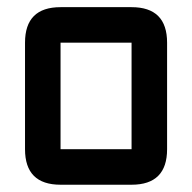

<svg xmlns="http://www.w3.org/2000/svg" viewBox="-20 -508 528 528"><path d="M341.8 0H146.5Q48.8 0 48.8 -97.7V-390.6Q48.8 -488.3 146.5 -488.3H341.8Q439.5 -488.3 439.5 -390.6V-97.7Q439.5 0 341.8 0ZM341.8 -97.7V-390.6H146.5V-97.7Z"/></svg>

Font: BabelStone Runic Elder Futhark
Style: Regular
Weight: 400
Designer: Andrew West
Foundry: BabelStone
Version: Version 3.005 March 14, 2022